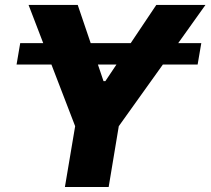

<svg xmlns="http://www.w3.org/2000/svg" viewBox="-20 -747 841 767"><path d="M800.8 -727.3H604.4L502.1 -574.6H342.3L290.5 -727.3H94.1L152.7 -574.6H60.7L46.2 -489.3H185.4L280.2 -242.9L239.3 0H414.1L454.5 -242.9L630.7 -489.3H769.5L784.1 -574.6H691.8ZM400.9 -422.9H393.5L371.1 -489.3H445.3Z"/></svg>

Font: TID UI Extra Bold
Style: Italic
Weight: 800
Italic angle: -9.39999°
Designer: The TID Project Authors
Foundry: Bakken & Bæck
Version: Version 1.001;hotconv 1.0.109;makeotfexe 2.5.65596